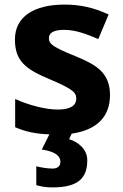

<svg xmlns="http://www.w3.org/2000/svg" viewBox="-20 -576 537 836"><path d="M360 122C360 73 321 43 281 30L292 6C402 -10 459 -68 459 -162C459 -259 400 -294 307 -332C211 -371 193 -384 193 -410C193 -434 215 -446 259 -446C308 -446 354 -429 408 -406L453 -513C388 -543 329 -556 261 -556C130 -556 45 -505 45 -404C45 -311 91 -275 194 -232C300 -187 312 -173 312 -146C312 -118 289 -99 231 -99C179 -99 105 -118 46 -145V-22C93 -2 136 7 195 9L162 75C222 84 243 104 243 128C243 151 227 158 208 158C188 158 157 153 138 148V230C157 236 180 240 209 240C323 240 360 197 360 122Z"/></svg>

Font: Noto Sans Javanese
Style: Bold
Weight: 700
Designer: Monotype Design Team
Foundry: Monotype Imaging Inc.
Version: Version 2.005